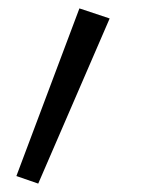

<svg xmlns="http://www.w3.org/2000/svg" viewBox="-20 -342 363 457"><path d="M169 -322 241 -298 71 95 19 77Z"/></svg>

Font: FiraGO Book
Style: Regular
Weight: 350
Designer: bBox Type
Foundry: bBox Type GmbH
Version: Version 1.001;PS 001.001;hotconv 1.0.88;makeotf.lib2.5.64775